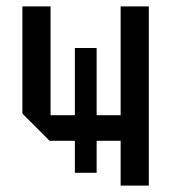

<svg xmlns="http://www.w3.org/2000/svg" viewBox="-20 -580 535 600"><path d="M445 -560V0H357V-140H135L50 -225V-560H138V-220H357V-560ZM282 -40H214V-430H282Z"/></svg>

Font: Tektur SemiCondensed
Style: Regular
Weight: 400
Width: 4
Designer: Adam Jagosz
Foundry: Adam Jagosz
Version: Version 1.005;gftools[0.9.30]